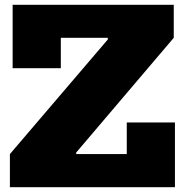

<svg xmlns="http://www.w3.org/2000/svg" viewBox="-20 -785 772 805"><path d="M21.5 -139 432 -619.5V-651.5L708.5 -626.5L299.5 -145.5V-111ZM708.5 -765V-626.5H235V-499H33V-765ZM511.5 -271.5H713.5V0H21.5V-139H511.5Z"/></svg>

Font: Hepta Slab ExtraLight ExtraBold
Style: Regular
Weight: 800
Version: Version 1.102